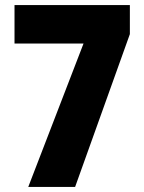

<svg xmlns="http://www.w3.org/2000/svg" viewBox="-20 -734 565 754"><path d="M91 0 308 -563H37V-714H490V-600L275 0Z"/></svg>

Font: Noto Sans Bengali Condensed Black
Style: Regular
Weight: 900
Width: 3
Designer: Joana Ranito - Universal Thirst; Jelle Bosma - Monotype Design Team
Foundry: Universal Thirst ehf.
Version: Version 3.000; ttfautohint (v1.8.4.7-5d5b)